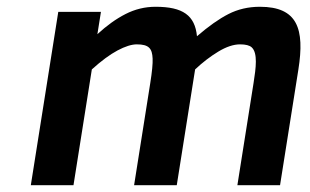

<svg xmlns="http://www.w3.org/2000/svg" viewBox="-20 -547 914 567"><path d="M747.5 -527C713.5 -527 682.5 -519.8 654.6 -505.5C626.6 -491.2 595.7 -469.3 561.7 -440C555.7 -501.5 520.1 -527 439.5 -527C408.1 -527 378.5 -519.8 350.6 -505.5C322.6 -491.2 295 -471.3 267.6 -446L278.1 -512H152.1L71 0H197L251.2 -342C279.2 -367.3 304.5 -386 327 -398C349.6 -410 368.6 -416 383.9 -416C419.9 -416 429.4 -403.7 430.7 -374C431.4 -359.3 429.1 -335.3 423.8 -302L376 0H502L556.2 -342C578.1 -362.7 600.9 -380.2 624.5 -394.5C648.1 -408.8 669.6 -416 688.9 -416C705.6 -416 717.1 -413 723.5 -407C741.5 -390.1 735.9 -346.6 728.8 -302L681 0H807L861.2 -342C880.1 -461.8 858.8 -527 747.5 -527Z"/></svg>

Font: Fog Sans
Style: It
Weight: 700
Foundry: Intel Corporation
Version: Version 1.00